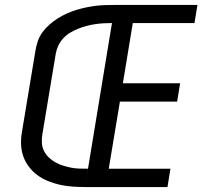

<svg xmlns="http://www.w3.org/2000/svg" viewBox="-20 -755 840 775"><path d="M323 0 444 -735H777L765 -662H516L476 -419H707L695 -345H464L419 -74H668L656 0ZM323 0Q297 0 271 -2Q245 -4 220.5 -9.5Q196 -15 173 -24.5Q150 -34 131 -48Q112 -62 97 -81.5Q82 -101 74 -124Q66 -147 65 -172.5Q64 -198 69 -225L123 -550Q126 -569 132.5 -588.5Q139 -608 151.5 -625Q164 -642 180 -656Q196 -670 213.5 -681Q231 -692 250 -700.5Q269 -709 288.5 -715Q308 -721 327.5 -725Q347 -729 366.5 -731.5Q386 -734 405.5 -734.5Q425 -735 444 -735L432 -662Q415 -662 398 -661Q381 -660 364 -657.5Q347 -655 330 -650.5Q313 -646 296.5 -639.5Q280 -633 264 -623.5Q248 -614 235.5 -600.5Q223 -587 215.5 -571Q208 -555 205 -538L151 -213Q148 -195 149 -178Q150 -161 157.5 -146Q165 -131 177 -119.5Q189 -108 203 -100Q217 -92 233 -87Q249 -82 265.5 -78.5Q282 -75 300 -74.5Q318 -74 335 -74Z"/></svg>

Font: Iosevka Aile Oblique
Style: Regular
Weight: 400
Italic angle: -9°
Designer: Belleve Invis
Foundry: Belleve Invis
Version: Version 31.1.0; ttfautohint (v1.8.4)